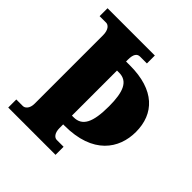

<svg xmlns="http://www.w3.org/2000/svg" viewBox="-195 -845 976 976"><g transform="rotate(45 293.0 -357.0)"><path d="M19 0H359V-58H310C293 -58 277 -76 277 -111V-137H287C490 -137 566 -251 566 -371C566 -502 482 -589 306 -589H277V-603C277 -641 289 -657 310 -657H359V-714H19V-657H66C81 -657 100 -641 100 -601V-109C100 -73 81 -58 66 -58H19ZM289 -200H277V-524H292C354 -524 377 -471 377 -367C377 -250 351 -200 289 -200Z"/></g></svg>

Font: Noto Serif Ethiopic Condensed Black
Style: Regular
Weight: 900
Width: 3
Designer: Monotype Design Team
Foundry: Monotype Imaging Inc.
Version: Version 2.102